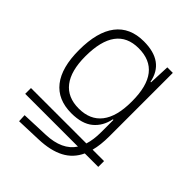

<svg xmlns="http://www.w3.org/2000/svg" viewBox="-212 -651 1009 1009"><g transform="rotate(45 293.0 -146.5)"><path d="M21.5 108.9V65.9H433.1Q446.3 25.4 446.3 -30.3V-122.1H441.9Q429.7 -61 386.7 -25.6Q343.8 9.8 265.1 9.8Q163.6 9.8 111.1 -57.1Q58.6 -124 58.6 -253.9Q58.6 -388.7 111.8 -458Q165 -527.3 268.1 -527.3Q418 -527.3 442.4 -401.4H446.3L451.2 -517.6H492.2V-45.9Q492.2 18.1 479.5 65.9H564.5V108.9H464.4Q437.5 167.5 382.1 196.5Q326.7 225.6 240.2 228.5L100.6 233.4L98.6 190.4L250 184.6Q367.2 180.2 413.6 108.9ZM446.3 -261.2Q446.3 -482.4 273.9 -482.4Q105.5 -482.4 105.5 -253.9Q105.5 -146.5 148.4 -90.8Q191.4 -35.2 274.9 -35.2Q359.4 -35.2 402.8 -91.1Q446.3 -147 446.3 -255.9Z"/></g></svg>

Font: Cascadia Mono ExtraLight
Style: Regular
Weight: 200
Monospace: yes
Designer: Aaron Bell
Foundry: Saja Typeworks
Version: Version 2404.023; ttfautohint (v1.8.4)